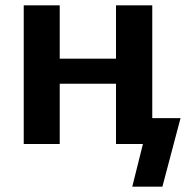

<svg xmlns="http://www.w3.org/2000/svg" viewBox="-20 -540 706 720"><path d="M204 -226V0H69V-520H204V-320H415V-520H551V-97H657L589 160H476L516 0H490H415V-226Z"/></svg>

Font: Mplus 1p Bold
Style: Bold
Weight: 700
Version: Version 1.061